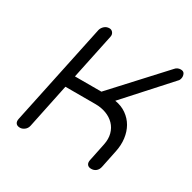

<svg xmlns="http://www.w3.org/2000/svg" viewBox="-128 -682 811 811"><g transform="rotate(30 277.0 -276.5)"><path d="M101 -30Q98 -16 87.5 -8Q77 0 66 0Q52 0 46 -8Q40 -16 43 -30L147 -523Q150 -535 160 -544Q170 -553 184 -553Q195 -553 201.5 -544Q208 -535 205 -523L159 -304H288L504 -539Q515 -553 532 -553Q546 -553 550.5 -543Q555 -533 553 -523Q551 -512 545 -507L358 -300Q390 -295 414 -278Q438 -261 452 -236.5Q466 -212 470 -181Q474 -150 467 -117L449 -30Q446 -16 436.5 -8Q427 0 413 0Q400 0 394 -8Q388 -16 391 -30L409 -117Q415 -146 408.5 -170Q402 -194 385.5 -211Q369 -228 345 -237Q321 -246 293 -246H146Z"/></g></svg>

Font: VDS
Style: Thin Italic
Weight: 100
Width: 0
Designer: artmaker
Foundry: artmaker
Version: Version 1.000 2012 initial release